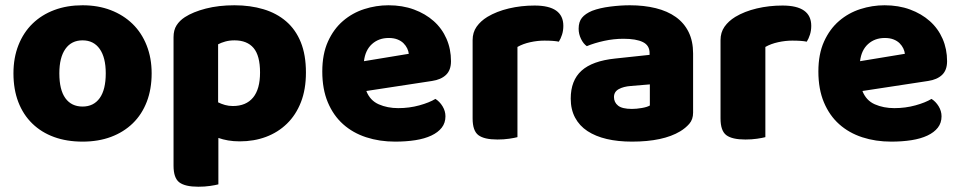

<svg xmlns="http://www.w3.org/2000/svg" viewBox="-20 -521 3641 728"><path d="M555 -243Q555 -183 536.5 -135Q518 -87 483.5 -53.5Q449 -20 401 -2Q353 16 293 16Q233 16 185 -1.5Q137 -19 102.5 -52.5Q68 -86 49.5 -134Q31 -182 31 -243Q31 -302 50 -350Q69 -398 103.5 -431.5Q138 -465 186 -483Q234 -501 293 -501Q352 -501 400 -482.5Q448 -464 482.5 -430.5Q517 -397 536 -349Q555 -301 555 -243ZM293 -368Q251 -368 228 -335.5Q205 -303 205 -243Q205 -180 228 -148.5Q251 -117 293 -117Q335 -117 358 -149Q381 -181 381 -243Q381 -303 358 -335.5Q335 -368 293 -368Z M889 15Q865 15 845 11.5Q825 8 808 2V178Q797 181 776.5 184Q756 187 732 187Q682 187 660 170.5Q638 154 638 107V-380Q638 -407 649.5 -425Q661 -443 681 -456Q712 -476 760.5 -488.5Q809 -501 869 -501Q929 -501 979 -486Q1029 -471 1065 -440Q1101 -409 1120.5 -361Q1140 -313 1140 -246Q1140 -182 1121 -133.5Q1102 -85 1068 -52Q1034 -19 988.5 -2Q943 15 889 15ZM863 -119Q913 -119 939.5 -151Q966 -183 966 -246Q966 -310 941.5 -339Q917 -368 869 -368Q850 -368 834 -363.5Q818 -359 807 -353V-133Q819 -127 833 -123Q847 -119 863 -119Z M1369 -176Q1383 -140 1416 -125.5Q1449 -111 1490 -111Q1532 -111 1570 -121.5Q1608 -132 1631 -146Q1647 -136 1658 -118Q1669 -100 1669 -80Q1669 -55 1655 -37Q1641 -19 1615.5 -7Q1590 5 1555 10.5Q1520 16 1478 16Q1419 16 1368.5 -0.5Q1318 -17 1281 -50Q1244 -83 1223 -133Q1202 -183 1202 -250Q1202 -316 1223.5 -363.5Q1245 -411 1280.5 -441.5Q1316 -472 1361 -486.5Q1406 -501 1453 -501Q1506 -501 1549.5 -485Q1593 -469 1624.5 -441Q1656 -413 1673 -374Q1690 -335 1690 -289Q1690 -255 1671 -237Q1652 -219 1618 -214ZM1454 -377Q1416 -377 1390.5 -354Q1365 -331 1360 -289L1530 -317Q1529 -327 1524 -337.5Q1519 -348 1510 -357Q1501 -366 1487 -371.5Q1473 -377 1454 -377Z M1942 -1Q1931 2 1910.5 5Q1890 8 1866 8Q1816 8 1794 -8.5Q1772 -25 1772 -72V-369Q1772 -398 1787 -419.5Q1802 -441 1828 -457Q1863 -478 1909.5 -489Q1956 -500 2007 -500Q2116 -500 2116 -423Q2116 -405 2111 -389.5Q2106 -374 2099 -363Q2080 -367 2044 -367Q2018 -367 1990.5 -361Q1963 -355 1942 -343Z M2376 -108Q2393 -108 2413.5 -111.5Q2434 -115 2444 -121V-201L2372 -195Q2344 -193 2326 -183Q2308 -173 2308 -153Q2308 -133 2323.5 -120.5Q2339 -108 2376 -108ZM2368 -501Q2422 -501 2466.5 -490Q2511 -479 2542.5 -456.5Q2574 -434 2591 -399.5Q2608 -365 2608 -318V-94Q2608 -68 2593.5 -51.5Q2579 -35 2559 -23Q2494 16 2376 16Q2323 16 2280.5 6Q2238 -4 2207.5 -24Q2177 -44 2160.5 -75Q2144 -106 2144 -147Q2144 -216 2185 -253Q2226 -290 2312 -299L2443 -313V-320Q2443 -349 2417.5 -361.5Q2392 -374 2344 -374Q2307 -374 2270.5 -366Q2234 -358 2205 -346Q2192 -355 2183 -373.5Q2174 -392 2174 -412Q2174 -438 2186.5 -453.5Q2199 -469 2225 -480Q2254 -491 2293.5 -496Q2333 -501 2368 -501Z M2882 -1Q2871 2 2850.5 5Q2830 8 2806 8Q2756 8 2734 -8.5Q2712 -25 2712 -72V-369Q2712 -398 2727 -419.5Q2742 -441 2768 -457Q2803 -478 2849.5 -489Q2896 -500 2947 -500Q3056 -500 3056 -423Q3056 -405 3051 -389.5Q3046 -374 3039 -363Q3020 -367 2984 -367Q2958 -367 2930.5 -361Q2903 -355 2882 -343Z M3250 -176Q3264 -140 3297 -125.5Q3330 -111 3371 -111Q3413 -111 3451 -121.5Q3489 -132 3512 -146Q3528 -136 3539 -118Q3550 -100 3550 -80Q3550 -55 3536 -37Q3522 -19 3496.5 -7Q3471 5 3436 10.5Q3401 16 3359 16Q3300 16 3249.5 -0.5Q3199 -17 3162 -50Q3125 -83 3104 -133Q3083 -183 3083 -250Q3083 -316 3104.5 -363.5Q3126 -411 3161.5 -441.5Q3197 -472 3242 -486.5Q3287 -501 3334 -501Q3387 -501 3430.5 -485Q3474 -469 3505.5 -441Q3537 -413 3554 -374Q3571 -335 3571 -289Q3571 -255 3552 -237Q3533 -219 3499 -214ZM3335 -377Q3297 -377 3271.5 -354Q3246 -331 3241 -289L3411 -317Q3410 -327 3405 -337.5Q3400 -348 3391 -357Q3382 -366 3368 -371.5Q3354 -377 3335 -377Z"/></svg>

Font: Baloo Da 2 ExtraBold
Style: Regular
Weight: 800
Designer: Noopur Datye, Sulekha Rajkumar and Ek Type
Foundry: Ek Type
Version: Version 1.640;hotconv 1.0.111;makeotfexe 2.5.65597; ttfautoh